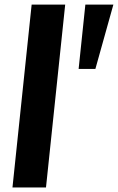

<svg xmlns="http://www.w3.org/2000/svg" viewBox="-20 -830 522 850"><path d="M328.1 -524.9 357.9 -809.6H481.9L402.3 -524.9ZM35.2 0 120.1 -809.6H268.6L183.6 0Z"/></svg>

Font: Oswald
Style: Demi-Bold
Weight: 600
Designer: Vernon Adams
Foundry: Vernon Adams
Version: 3.0; ttfautohint (v0.94.23-7a4d-dirty) -l 8 -r 50 -G 200 -x 